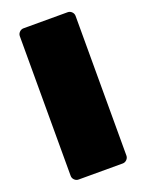

<svg xmlns="http://www.w3.org/2000/svg" viewBox="-134 -767 636 835"><g transform="rotate(-20 184.0 -350.0)"><path d="M82 0Q71 0 63 -8Q55 -16 55 -27V-673Q55 -684 63 -692Q71 -700 82 -700H286Q297 -700 305 -692Q313 -684 313 -673V-27Q313 -16 305 -8Q297 0 286 0Z"/></g></svg>

Font: Rubik Black
Style: Regular
Weight: 900
Designer: Hubert and Fischer
Foundry: Hubert and Fischer
Version: Version 2.300;gftools[0.9.30]